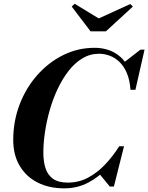

<svg xmlns="http://www.w3.org/2000/svg" viewBox="-20 -1022 812 1052"><path d="M332.5 10Q248.5 10 185.5 -22.2Q122.5 -54.5 87.5 -114Q52.5 -173.5 52.5 -255Q52.5 -357.5 87.2 -448.8Q122 -540 183.8 -610Q245.5 -680 326 -720Q406.5 -760 497.5 -760Q561.5 -760 609.2 -732.2Q657 -704.5 683.5 -653Q710 -601.5 710 -530H695Q691 -584.5 674.8 -622.2Q658.5 -660 634 -683.2Q609.5 -706.5 580.5 -717Q551.5 -727.5 522.5 -727.5Q473 -727.5 431 -702Q389 -676.5 355.2 -632.8Q321.5 -589 295.5 -533.8Q269.5 -478.5 252.2 -417.5Q235 -356.5 226.2 -296.8Q217.5 -237 217.5 -185.5Q217.5 -137 229.5 -100Q241.5 -63 270.8 -42.2Q300 -21.5 352 -21.5Q411.5 -21.5 462.2 -48.5Q513 -75.5 555.8 -120.5Q598.5 -165.5 633 -220.5H648Q618 -159 571.5 -106.5Q525 -54 464.5 -22Q404 10 332.5 10ZM581.5 0 524.5 -69.5Q544 -87 564.5 -108Q585 -129 603 -155.5L633 -220.5H659.5L604 0ZM695 -530 694.5 -593Q687.5 -617 678.5 -636.5Q669.5 -656 655.5 -677L749.5 -750H772L722 -530ZM476 -850.5 373 -986 389 -1001.5 521 -921 694 -1000 708 -986 560.5 -850.5Z"/></svg>

Font: Bodoni Moda 9pt
Style: Bold Italic
Weight: 700
Italic angle: -13°
Designer: Owen Earl
Foundry: indestructible type
Version: Version 2.004